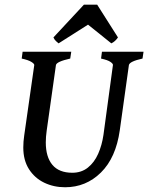

<svg xmlns="http://www.w3.org/2000/svg" viewBox="-20 -787 634 821"><path d="M593.8 -565.9 589.4 -536.6Q534.2 -524.4 531.2 -508.8L492.2 -230Q475.6 -112.3 411.6 -49.3Q347.7 13.7 258.3 13.7Q209.5 13.7 168.9 -5.9Q128.4 -25.4 104 -63.5Q79.6 -101.6 79.6 -156.2Q79.6 -181.6 83.5 -207.5L126.5 -508.8Q127 -514.2 114.3 -522.2Q101.6 -530.3 72.8 -536.6L76.7 -565.9H284.7L280.3 -536.6Q221.7 -523.4 219.2 -508.8L179.7 -229Q175.8 -201.7 175.8 -178.2Q175.8 -115.7 204.1 -82Q232.4 -48.3 289.1 -48.3Q328.1 -48.3 355.7 -70.3Q383.3 -92.3 399.7 -129.2Q416 -166 422.4 -210.4L462.9 -508.8Q463.9 -514.2 452.4 -522.2Q440.9 -530.3 412.1 -536.6L416 -565.9ZM484.4 -627Q472.7 -609.4 456.1 -601.6L356.4 -681.6L230.5 -601.6Q226.6 -604.5 219.5 -611.1Q212.4 -617.7 208.5 -627L338.9 -767.1H395.5Z"/></svg>

Font: Dai Banna SIL Medium
Style: Italic
Weight: 500
Italic angle: -11°
Designer: Victor Gaultney
Foundry: SIL International
Version: Version 4.000